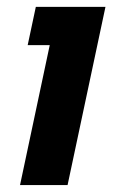

<svg xmlns="http://www.w3.org/2000/svg" viewBox="-20 -532 356 552"><path d="M174.3 0H37.6L123 -402.3H59.6L83 -512.2H283.2Z"/></svg>

Font: Cadman
Style: Bold Italic
Weight: 700
Italic angle: -12°
Designer: Paul James MIller
Foundry: High-Logic / Made with FontCreator
Version: Version 2.114;March 28, 2021;FontCreator 13.0.0.2683 64-bit